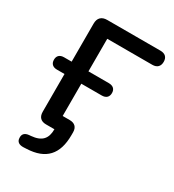

<svg xmlns="http://www.w3.org/2000/svg" viewBox="-209 -821 1011 1118"><g transform="rotate(30 296.5 -262.0)"><path d="M126 181 146 180C273 175 333 109 333 -20V-39C333 -73 314 -91 280 -91H233V-308H370C399 -308 415 -323 415 -350C415 -376 399 -391 370 -391H233V-610H536C568 -610 585 -628 585 -658C585 -688 568 -705 536 -705H178C141 -705 120 -685 120 -647V-391H69C41 -391 25 -376 25 -350C25 -323 41 -308 69 -308H120V-54C120 -19 139 0 173 0H230C230 63 202 96 131 102L119 103C88 106 77 123 79 146C80 171 98 182 126 181Z"/></g></svg>

Font: SN Pro Medium
Style: Regular
Weight: 500
Designer: Tobias Whetton
Foundry: Supernotes
Version: Version 1.003;Glyphs 3.3 (3324)